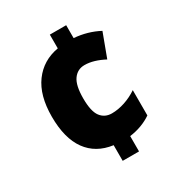

<svg xmlns="http://www.w3.org/2000/svg" viewBox="-174 -891 901 967"><g transform="rotate(-30 276.5 -408.0)"><path d="M353 -700Q431 -694 497 -659L446 -522Q416 -538 387.5 -546.5Q359 -555 332 -555Q291 -555 267 -521.5Q243 -488 243 -413Q243 -337 266.5 -306Q290 -275 331 -275Q368 -275 407 -288Q446 -301 480 -324V-177Q454 -159 422 -147Q390 -135 353 -130V-41H258V-132Q162 -145 111 -215.5Q60 -286 60 -412Q60 -535 113 -607Q166 -679 258 -695V-775H353Z"/></g></svg>

Font: Noto Sans Tamil UI SemiCondensed Black
Style: Regular
Weight: 900
Width: 4
Designer: Jelle Bosma - Monotype Design Team
Foundry: Monotype Imaging Inc.
Version: Version 2.004; ttfautohint (v1.8.4.7-5d5b)